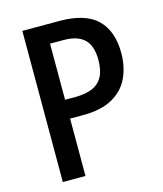

<svg xmlns="http://www.w3.org/2000/svg" viewBox="-108 -795 745 876"><g transform="rotate(-15 264.5 -357.0)"><path d="M255 -714Q377 -714 433.5 -659Q490 -604 490 -500Q490 -436 466 -384Q442 -332 388.5 -301.5Q335 -271 247 -271H187V0H80V-714ZM250 -625H187V-360H236Q284 -360 316.5 -374Q349 -388 365 -418Q381 -448 381 -497Q381 -563 349 -594Q317 -625 250 -625Z"/></g></svg>

Font: Noto Sans Display SemiCondensed Medium
Style: Regular
Weight: 500
Width: 4
Designer: Monotype Design Team
Foundry: Monotype Imaging Inc.
Version: Version 2.003